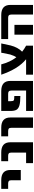

<svg xmlns="http://www.w3.org/2000/svg" viewBox="1272 -1832 560 3145"><g transform="rotate(-90 1552.5 -260.0)"><path d="M31 -407V-520H174Q340 -520 340 -372V-200H172V-354Q172 -384 159.5 -395.5Q147 -407 117 -407Z M452 0V-113H625V-354Q625 -384 613 -395.5Q601 -407 571 -407H484V-520H628Q794 -520 794 -372V0Z M891 -407V-520H1034Q1200 -520 1200 -372V0H1031V-354Q1031 -384 1019 -395.5Q1007 -407 977 -407Z M1799 0H1307V-113H1641V-354Q1641 -384 1629 -395.5Q1617 -407 1587 -407H1467V-368Q1467 -325 1480 -315.5Q1493 -306 1552 -306V-207Q1450 -207 1397.5 -222.5Q1345 -238 1326 -271Q1307 -304 1307 -368V-520H1633Q1799 -520 1799 -372Z M2152 -115Q1995 -244 1901 -520H2070Q2107 -376 2186 -273Q2210 -304 2232 -374L2261 -520H2413L2380 -367Q2349 -247 2278 -178Q2324 -141 2376 -113V0H1901V-113H2152Z M2717 -304V-160V0H2557V-160V-304ZM2485 -407V-520H2878Q3044 -520 3044 -372V0H2886V-354Q2886 -384 2874 -395.5Q2862 -407 2832 -407Z"/></g></svg>

Font: Mplus 1p ExtraBold
Style: Regular
Weight: 800
Version: Version 1.061